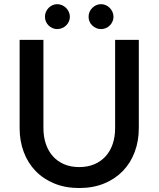

<svg xmlns="http://www.w3.org/2000/svg" viewBox="-20 -916 780 944"><path d="M369.5 -94.5C341.8 -94.5 317.1 -99.2 295.2 -108.5C273.4 -117.8 255 -130.9 240 -147.8C225 -164.6 213.5 -184.8 205.5 -208.3C197.5 -231.8 193.5 -257.8 193.5 -286.5V-720H76.5V-286C76.5 -243.7 83.2 -204.5 96.8 -168.5C110.2 -132.5 129.7 -101.4 155 -75.3C180.3 -49.1 211.1 -28.6 247.2 -13.8C283.4 1.1 324.2 8.5 369.5 8.5C414.8 8.5 455.6 1.1 491.8 -13.8C527.9 -28.6 558.7 -49.1 584 -75.3C609.3 -101.4 628.8 -132.5 642.2 -168.5C655.8 -204.5 662.5 -243.7 662.5 -286V-720H546V-286C546 -257.3 542 -231.3 534 -207.8C526 -184.3 514.4 -164.2 499.2 -147.5C484.1 -130.8 465.6 -117.8 443.8 -108.5C421.9 -99.2 397.2 -94.5 369.5 -94.5ZM323.5 -833.5C323.5 -841.8 321.8 -849.8 318.5 -857.3C315.2 -864.8 310.7 -871.3 305 -877C299.3 -882.7 292.7 -887.2 285 -890.5C277.3 -893.8 269.3 -895.5 261 -895.5C253 -895.5 245.3 -893.8 238 -890.5C230.7 -887.2 224.3 -882.7 218.8 -877C213.3 -871.3 208.9 -864.8 205.8 -857.3C202.6 -849.8 201 -841.8 201 -833.5C201 -825.2 202.6 -817.3 205.8 -810C208.9 -802.7 213.3 -796.2 218.8 -790.8C224.3 -785.2 230.7 -780.9 238 -777.8C245.3 -774.6 253 -773 261 -773C269.3 -773 277.3 -774.6 285 -777.8C292.7 -780.9 299.3 -785.2 305 -790.8C310.7 -796.2 315.2 -802.7 318.5 -810C321.8 -817.3 323.5 -825.2 323.5 -833.5ZM538 -833.5C538 -841.8 536.3 -849.8 533 -857.3C529.7 -864.8 525.2 -871.3 519.8 -877C514.2 -882.7 507.8 -887.2 500.5 -890.5C493.2 -893.8 485.3 -895.5 477 -895.5C468.3 -895.5 460.3 -893.8 453 -890.5C445.7 -887.2 439.2 -882.7 433.5 -877C427.8 -871.3 423.4 -864.8 420.2 -857.3C417.1 -849.8 415.5 -841.8 415.5 -833.5C415.5 -825.2 417.1 -817.3 420.2 -810C423.4 -802.7 427.8 -796.2 433.5 -790.8C439.2 -785.2 445.7 -780.9 453 -777.8C460.3 -774.6 468.3 -773 477 -773C485.3 -773 493.2 -774.6 500.5 -777.8C507.8 -780.9 514.2 -785.2 519.8 -790.8C525.2 -796.2 529.7 -802.7 533 -810C536.3 -817.3 538 -825.2 538 -833.5Z"/></svg>

Font: Lato Semibold
Style: Regular
Weight: 600
Designer: Lukasz Dziedzic
Foundry: tyPoland Lukasz Dziedzic
Version: Version 2.006; 2014-01-15